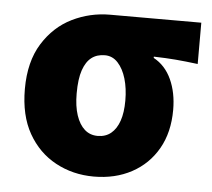

<svg xmlns="http://www.w3.org/2000/svg" viewBox="-43 -544 665 602"><g transform="rotate(5 289.5 -243.0)"><path d="M273 12Q207 12 152.5 -17.5Q98 -47 66 -103.5Q34 -160 34 -243Q34 -329 69.5 -386Q105 -443 161 -470.5Q217 -498 280 -498H567V-368Q527 -373 497 -375.5Q467 -378 428 -379V-375Q465 -355 484 -313.5Q503 -272 503 -218Q503 -147 473.5 -95.5Q444 -44 392 -16Q340 12 273 12ZM274 -116Q299 -116 316 -130Q333 -144 342 -170Q351 -196 351 -234Q351 -272 342 -302.5Q333 -333 316 -351.5Q299 -370 275 -370Q250 -370 233 -357Q216 -344 206.5 -316.5Q197 -289 197 -243Q197 -203 206.5 -174.5Q216 -146 233 -131Q250 -116 274 -116Z"/></g></svg>

Font: Source Sans 3 ExtraBold
Style: Regular
Weight: 800
Designer: Paul D. Hunt
Foundry: Adobe
Version: Version 3.052;hotconv 1.1.0;makeotfexe 2.6.0